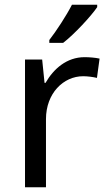

<svg xmlns="http://www.w3.org/2000/svg" viewBox="-20 -786 453 806"><path d="M388 -756V-766H282C259 -721 216 -655 187 -618V-606H245C292 -642 363 -719 388 -756ZM335 -546C260 -546 205 -497 171 -438H167L157 -536H85V0H173V-286C173 -394 246 -466 329 -466C347 -466 370 -463 387 -459L398 -540C380 -544 355 -546 335 -546Z"/></svg>

Font: Noto Sans Arabic
Style: Regular
Weight: 400
Designer: Monotype Design Team, Nadine Chahine, Nizar Qandah and Khaled Hosny
Foundry: Monotype Imaging Inc.
Version: Version 2.012